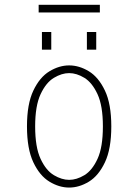

<svg xmlns="http://www.w3.org/2000/svg" viewBox="-20 -792 590 822"><path d="M276 11Q233.5 11 191.8 -14.2Q150 -39.5 122.8 -97Q95.5 -154.5 95.5 -251Q95.5 -347 122.8 -404.2Q150 -461.5 191.8 -486.8Q233.5 -512 276 -512Q319 -512 360.5 -486.8Q402 -461.5 429.2 -404.2Q456.5 -347 456.5 -251Q456.5 -154.5 429.2 -97Q402 -39.5 360.5 -14.2Q319 11 276 11ZM276 -22Q308 -22 341.2 -42Q374.5 -62 397.5 -111.8Q420.5 -161.5 420.5 -251Q420.5 -339 397.5 -388.8Q374.5 -438.5 341.2 -458.8Q308 -479 276 -479Q244.5 -479 210.8 -458.8Q177 -438.5 153.8 -388.8Q130.5 -339 130.5 -251Q130.5 -161.5 153.8 -111.8Q177 -62 210.8 -42Q244.5 -22 276 -22ZM159.5 -655H199.5V-579.5H159.5ZM352 -655H392V-579.5H352ZM145.5 -738.5V-771.5H407.5V-738.5Z"/></svg>

Font: Trispace SemiCondensed Thin
Style: Regular
Weight: 100
Width: 4
Designer: Tyler Finck
Foundry: Etcetera Type Company
Version: Version 1.210; ttfautohint (v1.8.3)